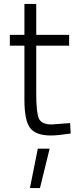

<svg xmlns="http://www.w3.org/2000/svg" viewBox="-20 -677 408 975"><path d="M331 -445H164V-202Q164 -105 177.5 -75Q191 -45 243 -45L336 -52L339 1Q273 11 238 11Q163 11 133.5 -26.5Q104 -64 104 -170V-445H30V-500H104V-657H164V-500H331ZM132 278 172 78H232L183 278Z"/></svg>

Font: TitilliumText22L Lt
Style: Thin
Weight: 300
Designer: Campivisivi
Foundry: Campivisivi
Version: 1.000